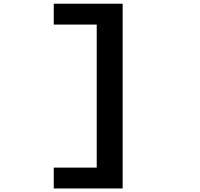

<svg xmlns="http://www.w3.org/2000/svg" viewBox="-20 -830 1104 1059"><path d="M656.5 209.5H276.5V94.5H513.5V-694.5H276.5V-809.5H656.5Z"/></svg>

Font: Trispace Expanded SemiBold
Style: Regular
Weight: 600
Width: 7
Designer: Tyler Finck
Foundry: Etcetera Type Company
Version: Version 1.210; ttfautohint (v1.8.3)